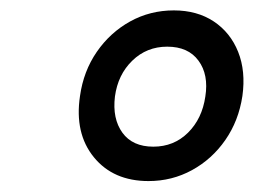

<svg xmlns="http://www.w3.org/2000/svg" viewBox="-20 -856 492 360"><path d="M258.5 -516.5Q192.5 -516.5 156 -561.2Q119.5 -606 130 -676Q136.5 -722.5 161.5 -758.8Q186.5 -795 224 -815.8Q261.5 -836.5 306 -836.5Q349.5 -836.5 380.8 -815.8Q412 -795 426.5 -758.8Q441 -722.5 434.5 -676Q427.5 -629.5 402.5 -593.5Q377.5 -557.5 340 -537Q302.5 -516.5 258.5 -516.5ZM267.5 -581Q306 -581 332.5 -607.2Q359 -633.5 365 -675Q371.5 -716 352.2 -742.2Q333 -768.5 293.5 -768.5Q255 -768.5 228 -742.2Q201 -716 195.5 -675Q190.5 -633.5 209.5 -607.2Q228.5 -581 267.5 -581Z"/></svg>

Font: Public Sans Medium
Style: Italic
Weight: 500
Italic angle: -8°
Designer: The Public Sans project authors (U.S. Web Design System). Libre Franklin designed by Pablo Impallari and Rodrigo Fuenzal
Version: Version 1.007; ttfautohint (v1.8.1) -l 8 -r 50 -G 200 -x 14 